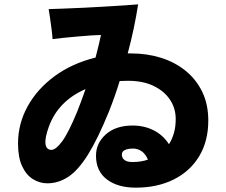

<svg xmlns="http://www.w3.org/2000/svg" viewBox="-20 -818 1040 884"><path d="M605 46Q522 46 472 8Q422 -30 422 -101Q422 -159 467.5 -199.5Q513 -240 591 -240Q644 -240 687.5 -218Q731 -196 758 -154Q772 -176 780.5 -204.5Q789 -233 789 -270Q789 -319 763 -358.5Q737 -398 688 -422Q639 -446 570 -446Q560 -446 550.5 -445.5Q541 -445 531 -445Q509 -373 481 -303Q430 -178 385 -106Q340 -34 294.5 -4Q249 26 198 26Q163 26 132 7Q101 -12 82 -52.5Q63 -93 63 -157Q63 -248 107 -328Q151 -408 231 -467Q311 -526 420 -553Q428 -584 434.5 -611Q441 -638 445 -657Q430 -657 401 -655Q372 -653 338.5 -650Q305 -647 274 -644Q243 -641 222 -638Q221 -657 217.5 -683Q214 -709 210.5 -734.5Q207 -760 204 -776Q231 -777 274.5 -778.5Q318 -780 368.5 -782.5Q419 -785 468.5 -788Q518 -791 557 -793.5Q596 -796 616 -798Q608 -746 596 -688.5Q584 -631 568 -572H585Q657 -572 721 -552Q785 -532 834 -492.5Q883 -453 911 -395.5Q939 -338 939 -263Q939 -168 897 -98.5Q855 -29 779.5 8.5Q704 46 605 46ZM217 -128Q237 -128 266 -167Q295 -206 335 -303Q344 -326 354 -352.5Q364 -379 374 -408Q248 -353 205 -235Q186 -183 189.5 -155.5Q193 -128 217 -128ZM590 -72Q608 -72 626 -74.5Q644 -77 661 -83Q651 -108 633 -121Q615 -134 593 -134Q570 -134 555.5 -127.5Q541 -121 541 -106Q541 -91 553 -81.5Q565 -72 590 -72Z"/></svg>

Font: Zen Kaku Gothic Antique Black
Style: Regular
Weight: 900
Designer: Yoshimichi Ohira
Foundry: Positype
Version: Version 1.001